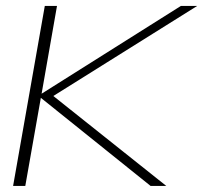

<svg xmlns="http://www.w3.org/2000/svg" viewBox="-20 -610 667 630"><path d="M23 0 127 -590.5H167L116.5 -302.5L573.5 -590.5H627L155 -295L525.5 0H474L114 -289L63 0Z"/></svg>

Font: Anybody ExtraExpanded ExtraLight
Style: Italic
Weight: 200
Width: 8
Italic angle: -10°
Designer: Tyler Finck
Foundry: Etcetera Type Company
Version: Version 1.010; ttfautohint (v1.8.3) -l 8 -r 50 -G 200 -x 14 